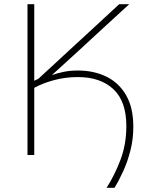

<svg xmlns="http://www.w3.org/2000/svg" viewBox="-20 -733 696 908"><path d="M484 155Q521.5 97 549.5 23.5Q577.5 -50 577.5 -137Q577.5 -253.5 516.5 -311Q455.5 -368.5 348 -368.5Q289 -368.5 235.2 -354Q181.5 -339.5 142 -317.5V0H110V-713H142V-351Q146 -353 151 -355.5Q156 -358 161 -360L329.5 -515.5Q380 -562 429.5 -607.5Q478.5 -653 543.5 -713H591Q529 -656 470.5 -602.5Q412 -548.5 354 -495L225.5 -378Q253 -387.5 282.5 -393.5Q312 -399.5 348 -399.5Q424 -399.5 483.2 -370.5Q542.5 -341.5 576.5 -282.5Q610.5 -223.5 610.5 -134Q610.5 -75.5 597 -22.2Q583.5 31 563 76Q542.5 121 521.5 155Z"/></svg>

Font: Heraclito Thin
Style: Regular
Weight: 100
Designer: Kostas Bartsokas (font) & Cristiano Sobral (main changes)
Foundry: Kostas Bartsokas (font) & Cristiano Sobral (main changes)
Version: Version 1.00;July 8, 2020;FontCreator 13.0.0.2655 64-bit